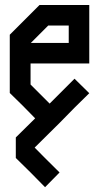

<svg xmlns="http://www.w3.org/2000/svg" viewBox="-20 -491 400 776"><path d="M340.8 -234.4H103.5V-149.4L180.7 -72.3L281.2 -172.9Q300.8 -153.3 340.8 -114.3L281.2 -55.7L222.7 3.9Q188.5 38.1 120.1 105.5Q153.3 139.6 220.7 206.1Q201.2 226.6 162.1 265.6L103.5 206.1L43.9 147.5V64.5Q70.3 39.1 122.1 -12.7L71.3 -64.5L19.5 -115.2V-350.6L139.6 -470.7H340.8ZM257.8 -387.7H174.8L104.5 -317.4H257.8Z"/></svg>

Font: mr_KirucoupageG
Style: Regular
Weight: 400
Designer: Jan Henkel
Version: Version 1.00 May 25, 2020, initial release